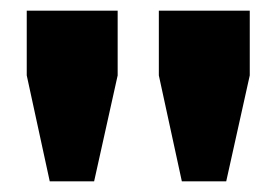

<svg xmlns="http://www.w3.org/2000/svg" viewBox="-20 -749 516 359"><path d="M73 -410 30 -608V-729H200V-608L156 -410ZM320 -410 277 -608V-729H447V-608L403 -410Z"/></svg>

Font: Mona Sans ExtraLight Black
Style: Regular
Weight: 900
Version: Version 2.000